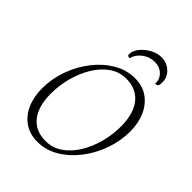

<svg xmlns="http://www.w3.org/2000/svg" viewBox="-239 -981 1122 1122"><g transform="rotate(45 322.0 -419.5)"><path d="M269 12Q205 12 160 -19Q115 -50 91 -104.5Q67 -159 67 -229Q67 -309 94.5 -385Q122 -461 170 -522Q218 -583 279.5 -619Q341 -655 409 -655Q472 -655 516.5 -624Q561 -593 585.5 -539Q610 -485 610 -415Q610 -336 583 -260Q556 -184 508.5 -122.5Q461 -61 399.5 -24.5Q338 12 269 12ZM300 -25Q356 -25 402 -56.5Q448 -88 481.5 -141.5Q515 -195 533 -261.5Q551 -328 551 -397Q551 -502 505 -559.5Q459 -617 376 -617Q319 -617 273 -585Q227 -553 194 -499Q161 -445 143 -378.5Q125 -312 125 -243Q125 -139 170 -82Q215 -25 300 -25ZM432 -851Q478 -851 509 -821.5Q540 -792 540 -748Q540 -730 534.5 -722.5Q529 -715 515 -715Q517 -753 491 -778.5Q465 -804 423 -804Q382 -804 348 -778.5Q314 -753 304 -715Q285 -715 285 -728Q285 -757 307 -785Q329 -813 363 -832Q397 -851 432 -851Z"/></g></svg>

Font: Petrona ExtraLight
Style: Italic
Weight: 200
Italic angle: -9°
Designer: Ringo R. Seeber
Foundry: Ringo R. Seeber
Version: Version 2.001; ttfautohint (v1.8.3)